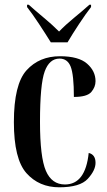

<svg xmlns="http://www.w3.org/2000/svg" viewBox="-20 -786 456 816"><path d="M232 10Q320 10 353 -26Q386 -62 386 -94Q386 -129 357 -136Q343 -2 256 -2Q200 -2 175 -60Q150 -118 150 -268Q150 -428 170 -482.5Q190 -537 233 -537Q267 -537 280.5 -502.5Q294 -468 294 -374Q350 -374 368 -395Q386 -416 386 -441Q386 -484 350 -515.5Q314 -547 235 -547Q147 -547 93 -487.5Q39 -428 39 -267Q39 -110 92.5 -50Q146 10 232 10ZM196 -606H267Q287 -640 316 -684Q345 -728 367 -756V-766H360Q331 -740 295 -710.5Q259 -681 231 -652Q202 -681 166.5 -710.5Q131 -740 102 -766H95V-756Q117 -728 146 -684Q175 -640 196 -606Z"/></svg>

Font: Noto Serif Display Condensed Semi
Style: Regular
Weight: 600
Width: 3
Designer: Monotype Design Team
Foundry: Monotype Imaging Inc.
Version: Version 1.900